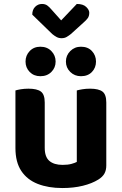

<svg xmlns="http://www.w3.org/2000/svg" viewBox="-20 -935 614 970"><path d="M58 -187V-259H206V-188Q206 -142 229.5 -122Q253 -102 296 -102Q323 -102 341 -107Q359 -112 368 -117V-259H517V-99Q517 -75 507.5 -58Q498 -41 477 -28Q445 -8 398.5 3.5Q352 15 295 15Q224 15 170.5 -6Q117 -27 87.5 -71.5Q58 -116 58 -187ZM517 -214H368V-478Q378 -481 396 -484Q414 -487 435 -487Q478 -487 497.5 -472.5Q517 -458 517 -417ZM206 -214H58V-478Q67 -481 85 -484Q103 -487 124 -487Q167 -487 186.5 -472.5Q206 -458 206 -417ZM261 -624Q261 -593 239.5 -571.5Q218 -550 184 -550Q151 -550 130 -571.5Q109 -593 109 -624Q109 -655 130 -677Q151 -699 184 -699Q218 -699 239.5 -677Q261 -655 261 -624ZM465 -624Q465 -593 444.5 -571.5Q424 -550 389 -550Q357 -550 335 -571.5Q313 -593 313 -624Q313 -655 335 -677Q357 -699 389 -699Q424 -699 444.5 -677Q465 -655 465 -624ZM244 -763 143 -861Q143 -886 157.5 -900.5Q172 -915 192 -915Q208 -915 218.5 -907.5Q229 -900 239 -888L289 -832L368 -915Q400 -915 415.5 -900Q431 -885 431 -871Q431 -854 423.5 -843.5Q416 -833 402 -821L338 -763Q328 -755 317 -748.5Q306 -742 291 -742Q277 -742 266 -748Q255 -754 244 -763Z"/></svg>

Font: Baloo Bhaijaan 2
Style: Bold
Weight: 700
Designer: Sanskriti Dholi, Noopur Datye and Ek Type
Foundry: Ek Type
Version: Version 1.701